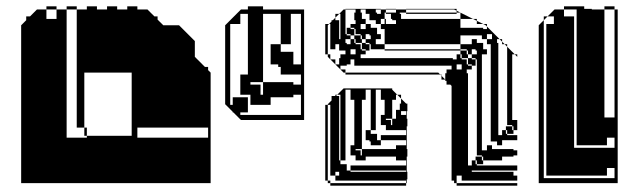

<svg xmlns="http://www.w3.org/2000/svg" viewBox="-20 -580 2006 608"><path d="M255 -176V-150H397V-350H247V-176ZM247 -150V-176H223V-550H191V-560H223V-550H255V-560H287V-550H319V-560H351V-550H383V-560H415V-550H447L469 -528H479V-518L497 -500H547L597 -450V-400L629 -368H639V-358L647 -350V0H47V-500L63 -516V-528H75L97 -550H127V-520H159V-550H127V-560H159V-550H191V-144H255V-150ZM639 -144V-176H415V-144Z M743 -200 719 -224H717V-226L693 -250V-500L743 -550H765V-560H813V-550H943V-200ZM869 -440V-416H909V-376H933V-536H901V-440ZM933 -344H869V-368H861V-376H837V-440H813V-320H773V-312H805V-280H813V-320H909V-312H933ZM709 -248H717V-272H765V-248H773V-280H741V-344H765V-536H741V-504H709ZM869 -440V-536H813V-440ZM765 -224H741V-216H933V-280H909V-272H837V-248H765Z M1174 -540V-536H1186V-550H1170V-540ZM1426 -536H1266V-540H1234V-550H1202V-552H1234V-550H1266V-540H1426ZM1202 -504H1198V-520H1186V-504H1234V-516H1222V-520H1218V-536H1202V-540H1198V-520H1202ZM1138 -488V-504H1122V-488ZM1078 -492H1090V-488H1078ZM1058 -472V-488H1054V-472ZM1538 -456V-472H1522V-456ZM1090 -440V-456H1074V-444H1078V-440ZM1126 -444H1138V-440H1126ZM1106 -408V-424H1090V-408ZM1462 -396H1474V-392H1462ZM1442 -360V-376H1426V-360ZM1026 -216V-232H1018V-216ZM1058 -232V-248H1054V-232ZM1234 -216H1222V-204H1202V-200H1218V-184H1222V-204H1234ZM1058 -184V-200H1054V-184ZM1570 -168H1558V-152H1570ZM1058 -136V-152H1054V-136ZM1058 -88V-104H1054V-88ZM1154 -168V-156H1174V-136H1186V-120H1154V-132H1150V-136H1138V-168H1126V-108H1106V-104H1122V-88H1126V-108H1234V-120H1266V-136H1186V-152H1266V-168H1202V-184H1186V-216H1198V-264H1186V-296H1170V-168ZM1474 -72H1462V-56H1474ZM1150 -420H1138V-424H1126V-440H1150V-424H1154V-440H1150V-444H1138V-456H1126V-468H1122V-472H1102V-468H1090V-472H1078V-488H1102V-472H1106V-488H1102V-492H1090V-504H1106V-516H1102V-540H1106V-550H1074V-552H1186V-550H1202V-540H1246V-536H1250V-520H1438V-492H1510V-488H1522V-496L1518 -500L1510 -504H1490V-514L1478 -520H1438V-540H1426V-546L1418 -550H1266V-552H1426V-546L1478 -520H1490V-514L1510 -504H1522V-496L1562 -456H1570V-448L1578 -440H1586V-432L1610 -408H1618V-400L1610 -408H1602V-200H1618V-168H1606V-180H1602V-184H1586V-432L1578 -440H1570V-448L1562 -456H1554V-444H1558V-168H1582V-156H1586V-152H1618V-136H1570V-120H1554V-132H1534V-440H1522V-456H1506V-468H1438V-440H1474V-456H1490V-444H1510V-424H1522V-408H1506V-104H1522V-120H1538V-108H1606V-104H1618V-88H1606V-84H1570V-72H1522V-88H1534V-84H1570V-72H1510V-84H1506V-88H1490V-376H1486V-372H1474V-376H1462V-392H1486V-376H1490V-392H1486V-396H1474V-408H1462V-420H1458V-424H1438V-440H1198V-488H1186V-504H1170V-516H1150V-536H1138V-550H1122V-540H1126V-520H1138V-504H1154V-492H1174V-472H1186V-456H1170V-440H1198V-424H1438V-420H1198V-424H1150ZM1058 -72V-60H1078V-40H1090V-36H1266V-40H1090V-56H1266V-72H1234V-84H1138V-72H1106V-88H1090V-120H1102V-264H1090V-296H1074V-72ZM1026 -472V-488H1018V-472ZM1058 -488V-504H1054V-488ZM1138 -472V-456H1154V-468H1150V-472ZM1026 -456V-472H1018V-456ZM1026 -440V-456H1018V-440ZM1058 -472H1054V-456H1058ZM1102 -468H1122V-456H1126V-444H1106V-456H1102ZM1026 -440H1018V-424H1026ZM1474 -424V-408H1490V-420H1486V-424ZM1438 -420H1458V-408H1462V-396H1442V-408H1438ZM1026 -408V-392H1042V-376H1054V-396H1058V-408H1074V-420H1054V-440H1042V-424H1018V-408ZM1078 -372H1058V-360H1074V-350H1368L1374 -344H1378V-340L1390 -328V-348H1394V-360H1410V-372H1102V-392H1090V-376H1078ZM1414 -324V-328H1426V-344H1438V-264H1418V-300L1410 -308V-312H1406L1394 -324ZM1058 -248V-264H1054V-248ZM1438 -216H1418V-264H1438ZM1234 -216V-232H1246V-252H1250V-268L1238 -280H1234V-264H1222V-216ZM1026 -200V-216H1018V-200ZM1266 -216V-228H1250V-216ZM1058 -216V-232H1054V-216ZM1026 -184V-200H1018V-184ZM1058 -200V-216H1054V-200ZM1026 -168V-184H1018V-168ZM1438 -168H1418V-216H1438ZM1026 -152V-168H1018V-152ZM1154 -168V-296H1138V-264H1126V-168ZM1606 -156H1586V-168H1582V-180H1602V-168H1606ZM1058 -168V-184H1054V-168ZM1026 -136V-152H1018V-136ZM1438 -120H1418V-168H1438ZM1058 -152V-168H1054V-152ZM1026 -120V-136H1018V-120ZM1026 -104V-120H1018V-104ZM1058 -120V-136H1054V-120ZM1026 -88V-104H1018V-88ZM1438 -72H1418V-120H1438ZM1058 -104V-120H1054V-104ZM1026 -72V-88H1018V-72ZM1026 -56V-72H1018V-56ZM1058 -72V-88H1054V-72ZM1026 -40V-56H1018V-40ZM1510 -60H1490V-72H1486V-84H1506V-72H1510ZM1458 -24H1418V-72H1438V-36H1458ZM1026 -40H1018V-24H1026ZM1054 -36H1042V-24H1054ZM1026 -232V-248H1018V-250L1030 -262V-276H1042V-280H1048L1044 -276H1054V-264H1058V-280H1048L1068 -300H1222V-296L1238 -280H1250V-268L1266 -252H1270V-228H1268V-204H1270V-180H1268V-108H1270V-84H1268V-36H1270V-12H1268V0H1266V-8H1042V-24H1018V-8H1026V0H1266V8H1026V0H1018V-8H1010V-248H1018V-232ZM1418 0V-8H1410V-308L1406 -312H1394V-324H1390V-328H1378V-340L1374 -344H1074V-350H1068L1018 -400V-408H1010V-504H1022L1018 -500V-488H1026V-504H1022L1030 -512V-516H1034L1042 -524V-536H1054L1042 -524V-516H1054V-504H1058V-536H1054L1068 -550H1074V-472H1078V-468H1090V-456H1102V-444H1106V-440H1122V-424H1126V-420H1138V-408H1122V-396H1414V-392H1426V-408H1438V-396H1442V-392H1458V-376H1462V-372H1474V-360H1458V-348H1462V-72H1486V-60H1490V-56H1618V-40H1474V-36H1606V-24H1618V-8H1442V-24H1426V-8H1418V-24H1426V0H1618V8H1426V0Z M1902 -24H1710V-504H1734V-528H1714L1736 -550H1766V-528H1798V-112H1926V-144H1902V-120H1806V-550H1766V-560H1830V-552H1854V-550H1894V-208H1926V-550H1894V-560H1926V-550H1936V0H1686V-500L1702 -516V-528H1714L1702 -516V-16H1926V-48H1902Z"/></svg>

Font: Rubik Broken Fax
Style: Regular
Weight: 400
Designer: Hubert and Fischer, NaN
Foundry: Hubert and Fischer, NaN
Version: Version 2.201